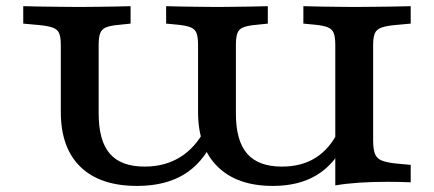

<svg xmlns="http://www.w3.org/2000/svg" viewBox="-20 -591 1406 622"><path d="M424 11.3Q304.2 11.3 240.6 -50.5Q177 -112.3 177 -228.2V-445.2Q177 -469.8 171.8 -482.8Q166.6 -495.7 150.8 -501.5Q135 -507.3 103.7 -510.1L55.3 -514.5V-571Q77.7 -570.2 109.6 -569.8Q141.5 -569.4 173.6 -569Q205.7 -568.5 229.9 -568.5H238H244.9Q266.7 -568.5 295.6 -569Q324.6 -569.4 353.5 -569.8Q382.4 -570.2 403 -571V-514.5L364.8 -510.5Q337 -508.1 323.1 -502.2Q309.3 -496.4 304.5 -483.3Q299.6 -470.2 299.6 -445.2V-223.7Q299.6 -134.9 335.8 -93.1Q372 -51.3 448.4 -51.3Q514.1 -51.3 563.5 -81.8Q612.9 -112.3 643.9 -171.8L671.1 -137Q635.7 -61.6 575 -25.2Q514.4 11.3 424 11.3ZM863.8 11.3Q748.4 11.3 685 -51.1Q621.6 -113.5 621.6 -228.2V-445.2Q621.6 -470.2 616.8 -483.3Q612 -496.4 598.1 -502.2Q584.2 -508.1 556.4 -510.9L518.2 -514.5V-571Q539.2 -570.2 568.1 -569.8Q597 -569.4 626.2 -569Q655.3 -568.5 676.4 -568.5H682.6H689.4Q711.3 -568.5 740.2 -569Q769.1 -569.4 798.1 -569.8Q827 -570.2 847.6 -571V-514.5L809.4 -510.5Q781.6 -508.1 767.7 -502.2Q753.8 -496.4 749 -483.3Q744.2 -470.2 744.2 -445.2V-223.7Q744.2 -134.9 780.6 -93.1Q817.1 -51.3 893.4 -51.3Q957.2 -51.3 1002.8 -80.1Q1048.4 -108.9 1076.4 -166.6L1099.1 -131.5Q1063.9 -58.8 1006 -23.8Q948.1 11.3 863.8 11.3ZM1066.2 0V-445.2Q1066.2 -470.2 1061.3 -483.3Q1056.5 -496.4 1042.7 -502.2Q1028.8 -508.1 1001 -510.9L962.8 -514.5V-571Q983.8 -570.2 1012.7 -569.8Q1041.6 -569.4 1070.8 -569Q1099.9 -568.5 1120.9 -568.5H1127.1H1135.9Q1160.1 -568.5 1192.2 -569Q1224.3 -569.4 1256.4 -569.8Q1288.5 -570.2 1310.5 -571V-514.5L1262.1 -510.1Q1231.2 -507.3 1215.4 -501.5Q1199.6 -495.7 1194.2 -482.8Q1188.8 -469.8 1188.8 -445.2V-137.1Q1188.8 -108.7 1194.4 -93.3Q1200 -78 1215.9 -71.3Q1231.9 -64.5 1262.8 -61.3L1310.5 -56.9V-0.4Q1291.7 -1.2 1274.7 -1.6Q1257.8 -2 1236.5 -2Q1186.9 -2 1144.6 0.7Q1102.3 3.5 1066.2 9.6V-53.5Z"/></svg>

Font: Playfair 5pt SemiExpanded Light
Style: Regular
Weight: 300
Width: 6
Designer: Claus Eggers Sørensen
Foundry: Claus Eggers Sørensen
Version: Version 2.203